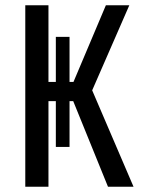

<svg xmlns="http://www.w3.org/2000/svg" viewBox="-20 -709 542 729"><path d="M487 0H390L258 -325H244V-151H192V-325H164V0H76V-689H164V-398H192V-569H244V-398H259L382 -689H471L330 -366Z"/></svg>

Font: Fira Sans Compressed
Style: Regular
Weight: 400
Width: 1
Designer: bBox Type GmbH & Carrois Corporate GbR & Edenspiekermann AG
Foundry: bBox Type GmbH & Carrois Corporate GbR & Edenspiekermann AG
Version: Version 4.301